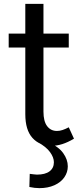

<svg xmlns="http://www.w3.org/2000/svg" viewBox="-20 -743 417 994"><path d="M132 225 134 157Q145 158 154 159.5Q163 161 171 161Q214 161 236.5 144Q259 127 259 97Q259 72 239 44.5Q219 17 177 -6H231Q283 16 307 49.5Q331 83 331 118Q331 149 313 175Q295 201 261.5 216Q228 231 184 231Q172 231 159 229.5Q146 228 132 225ZM247 12Q185 12 148 -29Q111 -70 111 -152V-723H205V-165Q205 -115 224 -90Q243 -65 275 -65Q289 -65 304 -70Q319 -75 336 -84L363 -25Q331 -6 302.5 3Q274 12 247 12ZM25 -497V-569H336V-497Z"/></svg>

Font: Yaldevi Medium
Style: Regular
Weight: 500
Designer: Sol Matas, Rajitha Manaperi, Kosala Senevirathne
Foundry: Mooniak
Version: Version 1.100